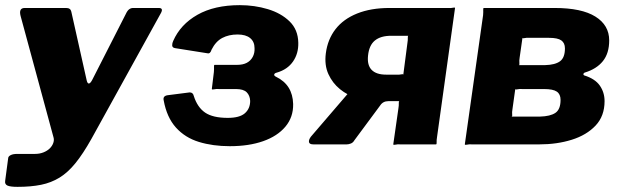

<svg xmlns="http://www.w3.org/2000/svg" viewBox="-32 -561 2425 746"><path d="M36 165Q8 165 -3 160Q-14 155 -12 142L0 52Q1 46 10 41.5Q19 37 35 37H104Q122 37 137 31Q152 25 161.5 15.5Q171 6 175 -5.5Q179 -17 176 -27L48 -499Q40 -530 64 -530H225Q242 -530 245 -516L305 -248Q308 -236 313.5 -236.5Q319 -237 326 -250L457 -507Q463 -520 470 -525Q477 -530 485 -530H585Q605 -530 592 -508L323 -21Q291 36 261.5 72.5Q232 109 199.5 129Q167 149 127.5 157Q88 165 36 165Z M861 7Q795 7 741 -9.5Q687 -26 651.5 -65.5Q616 -105 604 -171Q600 -188 619 -191L705 -202Q718 -202 721 -188Q735 -144 765 -123.5Q795 -103 853 -103Q899 -103 919.5 -121Q940 -139 940 -169Q939 -190 926.5 -202.5Q914 -215 885 -215H820Q808 -216 800 -214Q792 -212 791 -215L799 -281Q800 -294 799.5 -301.5Q799 -309 802 -309H889Q912 -309 927 -317Q942 -325 950 -340Q958 -355 957 -374Q957 -399 940 -413Q923 -427 891 -427Q857 -427 831.5 -413.5Q806 -400 790 -368Q785 -351 774 -354L648 -374Q637 -376 637 -385Q637 -394 641 -402Q669 -466 735 -503.5Q801 -541 900 -541Q957 -541 1008.5 -525.5Q1060 -510 1093 -478Q1126 -446 1127 -395Q1128 -353 1106.5 -322Q1085 -291 1044 -279Q1035 -277 1033.5 -272Q1032 -267 1040 -263Q1073 -247 1089.5 -220.5Q1106 -194 1107 -157Q1108 -106 1077 -69Q1046 -32 990.5 -12.5Q935 7 861 7Z M1496 0 1516 -140Q1518 -152 1517.5 -160Q1517 -168 1520 -168H1428Q1391 -168 1354.5 -179.5Q1318 -191 1289 -214.5Q1260 -238 1244 -273Q1228 -308 1234 -354Q1241 -408 1271.5 -447.5Q1302 -487 1355.5 -508.5Q1409 -530 1481 -530H1708Q1721 -529 1728 -531Q1735 -533 1736 -530L1666 -28Q1664 -16 1664.5 -8Q1665 0 1662 0H1524Q1513 -1 1505 1Q1497 3 1496 0ZM1186 0Q1170 0 1168.5 -9Q1167 -18 1176 -30L1334 -214L1477 -168Q1456 -168 1445 -151L1345 -16Q1340 -7 1331.5 -3.5Q1323 0 1315 0ZM1468 -271H1506Q1519 -270 1526.5 -272Q1534 -274 1535 -271L1551 -394Q1553 -406 1552.5 -414Q1552 -422 1555 -422H1488Q1447 -422 1424.5 -403.5Q1402 -385 1398 -345Q1394 -308 1412 -289.5Q1430 -271 1468 -271Z M1774 0 1845 -502Q1846 -515 1845.5 -522.5Q1845 -530 1848 -530H2123Q2228 -530 2281.5 -496.5Q2335 -463 2335 -404Q2335 -354 2310.5 -323.5Q2286 -293 2240 -279Q2236 -278 2235 -274Q2234 -270 2238 -268Q2280 -255 2298.5 -228.5Q2317 -202 2317 -168Q2317 -110 2282 -73Q2247 -36 2189.5 -18Q2132 0 2063 0H1802Q1791 -1 1783 1Q1775 3 1774 0ZM2066 -108Q2106 -109 2126 -122.5Q2146 -136 2146 -173Q2146 -195 2131.5 -205Q2117 -215 2082 -215H1998Q1986 -216 1978.5 -214Q1971 -212 1970 -215L1959 -136Q1957 -125 1958 -116.5Q1959 -108 1955 -108ZM2086 -308Q2125 -309 2144 -323Q2163 -337 2163 -373Q2163 -394 2149 -404Q2135 -414 2101 -414H2026Q2014 -415 2006.5 -413Q1999 -411 1998 -414L1987 -337Q1985 -325 1986 -316.5Q1987 -308 1984 -308Z"/></svg>

Font: Libre Franklin ExtraBold
Style: Italic
Weight: 800
Italic angle: -8°
Designer: Pablo Impallari, Rodrigo Fuenzalida, Nhung Nguyen
Foundry: Impallari Type
Version: Version 3.000